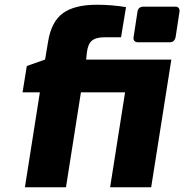

<svg xmlns="http://www.w3.org/2000/svg" viewBox="-20 -789 777 809"><path d="M617 0H444L507 -400H321L258 0H85L148 -400H75L93 -511L170 -538L183 -616Q197 -699 246 -734Q295 -769 388 -769Q451 -769 511 -759L490 -632H421Q384 -632 367 -617.5Q350 -603 346 -567L343 -538H702ZM736 -738 720 -633Q715 -611 696 -611H561Q551 -611 546 -617Q541 -623 543 -633L559 -738Q562 -761 585 -761H719Q729 -761 733.5 -754.5Q738 -748 736 -738Z"/></svg>

Font: Exo ExtraBold
Style: Italic
Weight: 800
Italic angle: -9°
Designer: Natanael Gama
Foundry: Natanael Gama
Version: Version 1.500; ttfautohint (v1.6)